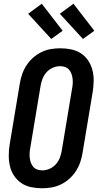

<svg xmlns="http://www.w3.org/2000/svg" viewBox="-20 -1002 540 1030"><path d="M206 8Q176 8 147 2Q118 -4 95 -19.5Q72 -35 56 -58.5Q40 -82 33.5 -110Q27 -138 27 -167.5Q27 -197 32 -228L86 -552Q90 -578 98.5 -603Q107 -628 121.5 -650.5Q136 -673 156.5 -691.5Q177 -710 201.5 -722Q226 -734 252 -738.5Q278 -743 303 -743Q333 -743 362 -737Q391 -731 414.5 -715.5Q438 -700 453.5 -676.5Q469 -653 476 -625Q483 -597 482.5 -567.5Q482 -538 477 -507L423 -183Q419 -157 410.5 -132Q402 -107 387.5 -84.5Q373 -62 352.5 -43.5Q332 -25 307.5 -13Q283 -1 257 3.5Q231 8 206 8ZM207 -88Q227 -88 247 -97Q267 -106 281 -122.5Q295 -139 302 -158.5Q309 -178 312 -198L366 -523Q369 -537 370 -551.5Q371 -566 369.5 -579.5Q368 -593 363.5 -605.5Q359 -618 350.5 -628Q342 -638 329 -642.5Q316 -647 302 -647Q282 -647 262 -638Q242 -629 228 -612.5Q214 -596 207 -576.5Q200 -557 197 -537L143 -212Q140 -198 139 -183.5Q138 -169 139.5 -155.5Q141 -142 145.5 -129.5Q150 -117 158.5 -107Q167 -97 180 -92.5Q193 -88 207 -88ZM425 -793 301 -928 374 -982 486 -837ZM255 -793 131 -928 204 -982 316 -837Z"/></svg>

Font: Iosevka SS18
Style: Bold Italic
Weight: 700
Italic angle: -9°
Monospace: yes
Designer: Belleve Invis
Foundry: Belleve Invis
Version: Version 25.1.1; ttfautohint (v1.8.4)